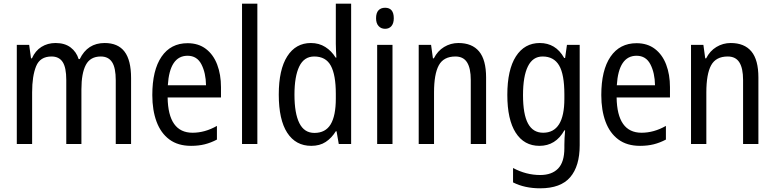

<svg xmlns="http://www.w3.org/2000/svg" viewBox="-20 -846 4197 1040"><path d="M547 -613Q619 -613 654.5 -566.5Q690 -520 690 -423V-66H607V-411Q607 -479 587 -509.5Q567 -540 526 -540Q469 -540 445 -494.5Q421 -449 421 -362V-66H339V-413Q339 -480 319.5 -510Q300 -540 259 -540Q197 -540 175.5 -487Q154 -434 154 -346V-66H71V-603H138L148 -530H153Q171 -571 204.5 -592Q238 -613 281 -613Q331 -613 362.5 -589Q394 -565 406 -526H412Q454 -613 547 -613Z M996 -612Q1055 -612 1095.5 -581Q1136 -550 1156.5 -496Q1177 -442 1177 -374V-318H888Q891 -127 1023 -127Q1090 -127 1155 -164V-90Q1123 -73 1089.5 -64.5Q1056 -56 1015 -56Q944 -56 897.5 -90.5Q851 -125 828 -187Q805 -249 805 -331Q805 -466 855 -539Q905 -612 996 -612ZM996 -544Q899 -544 889 -384H1096Q1095 -451 1071 -497.5Q1047 -544 996 -544Z M1374 -66H1291V-826H1374Z M1666 -56Q1582 -56 1536 -126.5Q1490 -197 1490 -334Q1490 -469 1536 -541Q1582 -613 1664 -613Q1708 -613 1742 -591.5Q1776 -570 1798 -534H1802Q1801 -553 1800 -573.5Q1799 -594 1799 -609V-826H1882V-66H1815L1803 -135H1799Q1776 -98 1744 -77Q1712 -56 1666 -56ZM1683 -126Q1743 -126 1771 -172.5Q1799 -219 1799 -312V-338Q1799 -440 1772 -490Q1745 -540 1682 -540Q1627 -540 1601 -486Q1575 -432 1575 -333Q1575 -232 1601.5 -179Q1628 -126 1683 -126Z M2066 -804Q2113 -804 2113 -747Q2113 -720 2100.5 -705Q2088 -690 2066 -690Q2044 -690 2030.5 -705Q2017 -720 2017 -747Q2017 -776 2030 -790Q2043 -804 2066 -804ZM2106 -603V-66H2023V-603Z M2463 -613Q2537 -613 2575 -567.5Q2613 -522 2613 -426V-66H2530V-413Q2530 -476 2510 -508Q2490 -540 2447 -540Q2383 -540 2357 -492.5Q2331 -445 2331 -345V-66H2248V-603H2315L2325 -530H2330Q2350 -570 2385.5 -591.5Q2421 -613 2463 -613Z M2904 -613Q2946 -613 2979 -593.5Q3012 -574 3036 -532H3041L3051 -603H3120V-59Q3120 54 3068.5 114Q3017 174 2906 174Q2822 174 2759 142V64Q2830 102 2906 102Q2969 102 3003 67Q3037 32 3037 -44V-61Q3037 -76 3038 -98Q3039 -120 3041 -140H3037Q2990 -56 2902 -56Q2819 -56 2773.5 -127Q2728 -198 2728 -332Q2728 -468 2774.5 -540.5Q2821 -613 2904 -613ZM2919 -540Q2866 -540 2839.5 -486.5Q2813 -433 2813 -331Q2813 -227 2840 -177Q2867 -127 2922 -127Q3037 -127 3037 -311V-335Q3037 -443 3008.5 -491.5Q2980 -540 2919 -540Z M3428 -612Q3487 -612 3527.5 -581Q3568 -550 3588.5 -496Q3609 -442 3609 -374V-318H3320Q3323 -127 3455 -127Q3522 -127 3587 -164V-90Q3555 -73 3521.5 -64.5Q3488 -56 3447 -56Q3376 -56 3329.5 -90.5Q3283 -125 3260 -187Q3237 -249 3237 -331Q3237 -466 3287 -539Q3337 -612 3428 -612ZM3428 -544Q3331 -544 3321 -384H3528Q3527 -451 3503 -497.5Q3479 -544 3428 -544Z M3938 -613Q4012 -613 4050 -567.5Q4088 -522 4088 -426V-66H4005V-413Q4005 -476 3985 -508Q3965 -540 3922 -540Q3858 -540 3832 -492.5Q3806 -445 3806 -345V-66H3723V-603H3790L3800 -530H3805Q3825 -570 3860.5 -591.5Q3896 -613 3938 -613Z"/></svg>

Font: Noto Sans Malayalam UI Condensed
Style: Regular
Weight: 400
Width: 3
Designer: Jelle Bosma - Monotype Design Team
Foundry: Monotype Imaging Inc.
Version: Version 2.104; ttfautohint (v1.8.4.7-5d5b)